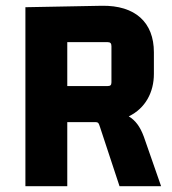

<svg xmlns="http://www.w3.org/2000/svg" viewBox="-20 -645 597 665"><path d="M213 0V-222H310C322 -222 322 -217 326 -206L394 0H538L478 -172C465 -207 449 -228 426 -242C484 -270 513 -326 513 -389V-464C513 -567 449 -627 332 -625L68 -620V0ZM353 -499C362 -499 366 -495 366 -485V-360C366 -350 362 -347 353 -347H213V-499Z"/></svg>

Font: Gemini
Style: Regular
Weight: 700
Designer: Pushpananda Ekanayake, Sol Matas, Kosala Senevirathne
Foundry: Mooniak
Version: Version 1.000;PS 1.0;hotconv 1.0.86;makeotf.lib2.5.63406